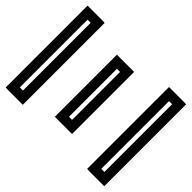

<svg xmlns="http://www.w3.org/2000/svg" viewBox="-202 -805 962 962"><g transform="rotate(-45 278.5 -324.5)"><path d="M14 25H544H568L569 0V-72V-97H544H14H-11L-12 -72V0V25H14ZM39 -25V-47H519V-25H39ZM14 -552H544H568L569 -577V-649V-674H544H14H-11L-12 -649V-577V-552H14ZM39 -602V-624H519V-602H39ZM84 -274H474H499V-299V-371V-396H474H84H59V-371V-299V-274H84ZM109 -324V-346H449V-324H109Z"/></g></svg>

Font: Gamestation DisplayOutline
Style: Regular
Weight: 400
Designer: Jonas Hecksher
Foundry: Jonas Hecksher, Playtypeª, e-types AS
Version: Version 1.003